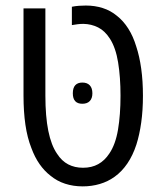

<svg xmlns="http://www.w3.org/2000/svg" viewBox="-20 -660 582 690"><path d="M277.3 9.8Q243.2 9.8 213.9 0.2Q184.6 -9.3 161.1 -28.8Q139.6 -45.4 122.3 -70.1Q105 -94.7 92.8 -127.9Q78.1 -165 71.3 -211.9Q64.5 -258.8 64.5 -316.4V-629.9H143.1V-316.4Q143.1 -241.7 153.6 -189.7Q164.1 -137.7 185.1 -107.4Q201.7 -81.5 225.1 -69.3Q248.5 -57.1 278.3 -57.1Q309.6 -57.1 333 -70.1Q356.4 -83 373 -108.4Q395 -140.6 404.1 -194.1Q413.1 -247.6 413.1 -315.9Q413.1 -382.8 404.5 -435.5Q396 -488.3 375 -521Q356.9 -549.3 332.5 -561.5Q308.1 -573.7 279.8 -574.2Q269.5 -574.2 259.5 -573Q249.5 -571.8 238.3 -569.8V-635.7Q250.5 -638.2 263.7 -639.2Q276.9 -640.1 288.6 -640.1Q320.8 -640.1 349.1 -631.1Q377.4 -622.1 400.4 -603Q423.3 -585 440.9 -557.4Q458.5 -529.8 469.7 -492.7Q481.4 -457.5 487.5 -413.1Q493.7 -368.7 493.7 -315.9Q493.7 -263.7 487.5 -219.7Q481.4 -175.8 470.2 -140.6Q457.5 -101.6 437.7 -72.5Q418 -43.5 392.1 -24.9Q367.7 -7.3 338.6 1.2Q309.6 9.8 277.3 9.8ZM275.9 -287.1Q241.7 -287.1 241.7 -324.7Q241.7 -344.2 250.5 -353.8Q259.3 -363.3 275.9 -363.3Q293.5 -363.3 302.7 -353.3Q312 -343.3 312 -324.7Q312 -306.6 302.7 -296.9Q293.5 -287.1 275.9 -287.1Z"/></svg>

Font: Open Sans SemiCondensed
Style: Regular
Weight: 400
Width: 4
Designer: Monotype Design Team
Foundry: Monotype Imaging Inc.
Version: Version 3.000